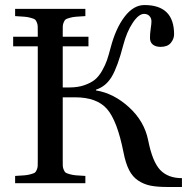

<svg xmlns="http://www.w3.org/2000/svg" viewBox="-20 -727 777 762"><path d="M32.2 -543V-581.1H129.9V-599.1Q129.9 -615.7 129.6 -623.3Q129.4 -630.9 125.7 -639.2Q122.1 -647.5 118.2 -650.1Q114.3 -652.8 102.1 -656.2Q89.8 -659.7 77.6 -660.6Q65.4 -661.6 40 -663.1V-691.9H318.8V-663.1Q293.5 -661.6 281.2 -660.6Q269 -659.7 256.8 -656.2Q244.6 -652.8 240.7 -650.1Q236.8 -647.5 233.2 -639.2Q229.5 -630.9 229.2 -623.3Q229 -615.7 229 -599.1V-581.1H331.1V-543H229V-379.9H254.9Q288.6 -379.9 314.2 -388.7Q339.8 -397.5 356 -410.4Q372.1 -423.3 385 -446Q397.9 -468.8 404.5 -488Q411.1 -507.3 418.9 -537.1Q439 -614.3 474.4 -660.6Q509.8 -707 553.2 -707Q670.9 -707 670.9 -590.8Q670.9 -572.8 658 -556.9Q645 -541 617.2 -541Q598.1 -541 586.7 -550Q575.2 -559.1 575.2 -577.1Q575.2 -593.3 578.1 -613Q581.1 -632.8 581.1 -642.1Q581.1 -654.8 573.2 -663.3Q565.4 -671.9 551.8 -671.9Q530.3 -671.9 506.6 -636.2Q482.9 -600.6 469.2 -547.9Q446.8 -461.9 423.6 -422.9Q400.4 -383.8 360.8 -371.1V-368.2Q431.2 -356.9 491.9 -301.5Q552.7 -246.1 567.9 -170.9Q585 -84.5 616 -52.2Q647 -20 702.1 -20V15.1H644Q604 15.1 577.4 9.8Q550.8 4.4 528.6 -10.3Q506.3 -24.9 492.4 -52Q478.5 -79.1 470.2 -122.1Q445.3 -248 404.8 -294.4Q364.3 -340.8 277.8 -340.8H229V-92.8Q229 -76.2 229.2 -68.6Q229.5 -61 233.2 -52.7Q236.8 -44.4 240.7 -41.7Q244.6 -39.1 256.8 -35.6Q269 -32.2 281.2 -31.2Q293.5 -30.3 318.8 -28.8V0H40V-28.8Q65.4 -30.3 77.6 -31.2Q89.8 -32.2 102.1 -35.6Q114.3 -39.1 118.2 -41.7Q122.1 -44.4 125.7 -52.7Q129.4 -61 129.6 -68.6Q129.9 -76.2 129.9 -92.8V-543Z"/></svg>

Font: Heuristica
Style: Regular
Weight: 400
Version: Version 1.0.2